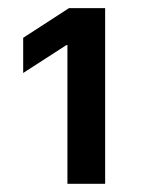

<svg xmlns="http://www.w3.org/2000/svg" viewBox="-20 -820 358 477"><path d="M147.5 -363.3V-708H145L37.6 -638.7V-726.1L151.4 -799.8H241.2V-363.3Z"/></svg>

Font: Inter Semi Bold
Style: Regular
Weight: 600
Designer: Rasmus Andersson
Foundry: rsms
Version: Version 4.000;git-e0f93cc